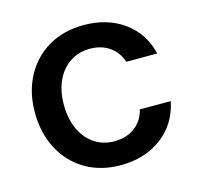

<svg xmlns="http://www.w3.org/2000/svg" viewBox="-89 -663 792 768"><g transform="rotate(-15 307.0 -279.0)"><path d="M42 -282Q42 -365 77 -430.5Q112 -496 175 -532.5Q238 -569 320 -569Q419 -569 487.5 -519Q556 -469 576 -383H448Q434 -425 400.5 -448Q367 -471 320 -471Q274 -471 238 -447.5Q202 -424 182 -381Q162 -338 162 -282Q162 -224 182 -180Q202 -136 238 -112Q274 -88 320 -88Q371 -88 405.5 -114Q440 -140 451 -185H579Q560 -93 490 -41Q420 11 320 11Q238 11 175 -26Q112 -63 77 -129.5Q42 -196 42 -282Z"/></g></svg>

Font: Open Sauce One SemiBold
Style: Regular
Weight: 600
Designer: Alfredo Marco Pradil
Foundry: Creative Sauce Fz LLC
Version: Version 1.477